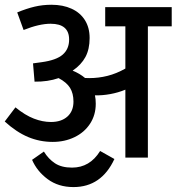

<svg xmlns="http://www.w3.org/2000/svg" viewBox="-22 -653 731 795"><path d="M689 -543.9H590.3V-0.5H497.1V-281.7Q467.8 -269.5 434.3 -263.4Q400.9 -257.3 371.1 -258.3Q374.5 -243.2 374.5 -223.6Q374.5 -176.8 350.8 -140.6Q327.1 -104.5 286.4 -85Q245.6 -65.4 196.3 -65.4Q142.6 -65.4 94.2 -85.7Q45.9 -106 -2.4 -149.9L42 -208.5Q82 -175.8 118.2 -161.9Q154.3 -147.9 189 -147.9Q231.9 -147.9 257.1 -170.4Q282.2 -192.9 282.2 -232.4Q282.2 -266.1 268.1 -289.1Q253.9 -312 220.7 -329.6Q175.8 -314 121.1 -314.9L114.7 -390.6Q128.9 -392.1 150.4 -395.5Q211.4 -403.8 237.8 -427Q264.2 -450.2 264.2 -489.3Q264.2 -554.7 187.5 -554.7Q140.6 -554.7 75.7 -528.8L49.3 -601.6Q88.4 -617.7 121.6 -625.5Q154.8 -633.3 190.9 -633.3Q238.8 -633.3 274.4 -616.9Q310.1 -600.6 329.6 -569.6Q349.1 -538.6 349.1 -495.6Q349.1 -449.2 331.8 -417Q314.5 -384.8 278.8 -360.4Q308.1 -348.6 330.1 -330.1Q335.9 -329.6 347.2 -329.6Q386.2 -329.6 423.1 -338.9Q460 -348.1 497.1 -369.1V-543.9H413.6V-623.5H689ZM392.6 -27.8 451.7 5.4Q397.9 121.6 282.2 121.6Q219.7 121.6 175.5 88.9Q131.3 56.2 110.8 8.8L159.7 -25.4Q178.7 5.4 205.8 23.2Q232.9 41 276.4 41Q350.1 41 392.6 -27.8Z"/></svg>

Font: Varta SemiBold
Style: Regular
Weight: 600
Designer: Joana Correia, Viktoriya Grabowska, Eben Sorkin
Foundry: Sorkin Type
Version: Version 1.003; ttfautohint (v1.3) -l 8 -r 24 -G 200 -x 12 -H